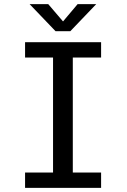

<svg xmlns="http://www.w3.org/2000/svg" viewBox="-20 -903 610 923"><path d="M442.5 -883 318 -753H247L122.5 -883H212L283 -800L353 -883ZM466 -626.5H330V-73.5H466V0H100.5V-73.5H235V-626.5H100.5V-700H466Z"/></svg>

Font: League Mono Narrow
Style: Regular
Weight: 400
Width: 3
Designer: Tyler Finck
Foundry: The League of Moveable Type / Tyler Finck
Version: Version 2.210